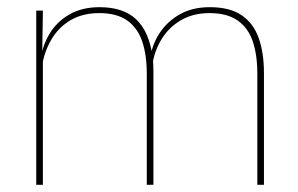

<svg xmlns="http://www.w3.org/2000/svg" viewBox="-20 -515 829 535"><path d="M697 0V-310Q697 -363 684 -400.5Q671 -438 641.8 -458.2Q612.5 -478.5 563.5 -478.5Q519 -478.5 485.2 -459.2Q451.5 -440 430.8 -406.8Q410 -373.5 404 -331.5L393.5 -351.5H398.5Q403 -389 424 -421.8Q445 -454.5 480.5 -474.8Q516 -495 564.5 -495Q620 -495 653 -472.8Q686 -450.5 700.8 -409.2Q715.5 -368 715.5 -311V0ZM81 0V-485.5H99.5L97.5 -357.5H99.5V0ZM389 0V-309.5Q389 -362.5 376 -400.2Q363 -438 334 -458.2Q305 -478.5 256.5 -478.5Q210.5 -478.5 176.8 -458.8Q143 -439 122.8 -404.2Q102.5 -369.5 96 -325L85.5 -344H92.5Q97 -385 117 -419.2Q137 -453.5 172.5 -474.2Q208 -495 257.5 -495Q324 -495 359.8 -460.8Q395.5 -426.5 405 -358Q406.5 -346.5 407 -336Q407.5 -325.5 407.5 -314V0Z"/></svg>

Font: Anek Tamil Medium Thin
Style: Regular
Weight: 250
Version: Version 1.003